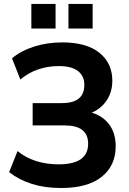

<svg xmlns="http://www.w3.org/2000/svg" viewBox="-20 -945 656 976"><path d="M26.4 -69.8 69.1 -177Q109.4 -144 162.1 -126.8Q214.8 -109.6 278.1 -109.6Q353 -109.6 390.5 -135.7Q428 -161.9 428 -214.4Q428 -307.4 309.1 -307.4H146V-420.9H294.7Q352.3 -420.9 380.5 -444.2Q408.7 -467.5 408.7 -513.4Q408.7 -558.6 376.3 -583.9Q344 -609.1 279.1 -609.1Q222.7 -609.1 173 -591.9Q123.3 -574.7 83.5 -540.8L41 -648.4Q86.2 -686.8 153 -708.1Q219.7 -729.5 296.9 -729.5Q419.4 -729.5 485.2 -676.8Q551 -624 551 -534.7Q551 -471.2 515.7 -425.4Q480.5 -379.6 420.2 -363.5V-378.7Q491.2 -365.5 529.7 -319.3Q568.1 -273.2 568.1 -201.4Q568.1 -103.3 497.1 -46.3Q426 10.7 290.3 10.7Q207.5 10.7 142 -10.1Q76.4 -31 26.4 -69.8ZM327.9 -925H450.9V-800H327.9ZM139.4 -925H262.5V-800H139.4Z"/></svg>

Font: Min Sans VF VF
Style: Regular
Weight: 400
Designer: Jinseong-Kim, NotoSansCJK, Nunito
Foundry: Jinseong-Kim
Version: Version 1.420;Glyphs 3.1.2 (3151)